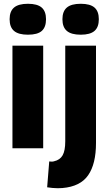

<svg xmlns="http://www.w3.org/2000/svg" viewBox="-20 -786 575 1018"><path d="M128 -602Q78 -602 54.5 -622Q31 -642 31 -684Q31 -726 54.5 -746Q78 -766 128 -766Q178 -766 201 -746Q224 -726 224 -684Q224 -642 201.5 -622Q179 -602 128 -602ZM46 0V-544H209V0ZM489 -544V-28Q489 83 447.5 143Q406 203 311 211Q300 212 286 212Q272 212 257.5 210.5Q243 209 230 207L241 70Q249 71 255 71Q261 71 267 69Q298 62 312 37.5Q326 13 326 -37V-544ZM408 -602Q358 -602 334.5 -622Q311 -642 311 -684Q311 -726 334.5 -746Q358 -766 408 -766Q458 -766 481 -746Q504 -726 504 -684Q504 -642 481 -622Q458 -602 408 -602Z"/></svg>

Font: Georama ExtraCondensed Thin
Style: Bold
Weight: 700
Version: Version 1.001